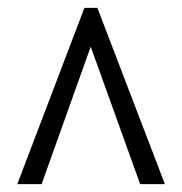

<svg xmlns="http://www.w3.org/2000/svg" viewBox="-20 -734 464 489"><path d="M24 -265 195 -714H228L400 -265H337L211 -615L86 -265Z"/></svg>

Font: Noto Serif Bengali ExtraCondensed SemiBold
Style: Regular
Weight: 600
Width: 2
Designer: Juan Bruce, Universal Thirst, Indian Type Foundry and the Monotype Design Team.
Foundry: Monotype Imaging Inc.
Version: Version 2.003; ttfautohint (v1.8.4.7-5d5b)